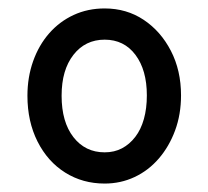

<svg xmlns="http://www.w3.org/2000/svg" viewBox="-20 -924 494 455"><path d="M228 -489Q176 -489 134.5 -515Q93 -541 69 -588.5Q45 -636 45 -697Q45 -741 58.5 -779Q72 -817 96.5 -845Q121 -873 154.5 -888.5Q188 -904 228 -904Q280 -904 320.5 -877Q361 -850 385 -803.5Q409 -757 409 -698Q409 -653 395 -615Q381 -577 356.5 -548.5Q332 -520 299 -504.5Q266 -489 228 -489ZM228 -563Q251 -563 269 -572.5Q287 -582 300.5 -599.5Q314 -617 321 -642Q328 -667 328 -698Q328 -758 301 -794Q274 -830 228 -830Q205 -830 186.5 -821Q168 -812 154 -794Q140 -776 133 -752Q126 -728 126 -697Q126 -635 154 -599Q182 -563 228 -563Z"/></svg>

Font: Playwrite HR Lijeva
Style: Regular
Weight: 400
Designer: Veronika Burian, José Scaglione
Foundry: TypeTogether
Version: Version 1.002